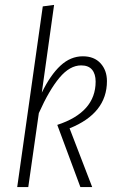

<svg xmlns="http://www.w3.org/2000/svg" viewBox="-20 -761 473 781"><path d="M150 -384Q185 -456 226 -494Q267 -532 317 -532Q363 -532 389 -503.5Q415 -475 415 -431Q415 -300 263 -239L355 0H307L213 -253Q369 -304 369 -429Q369 -460 354.5 -477.5Q340 -495 310 -495Q264 -495 222 -445Q180 -395 138 -301L95 0H50L154 -735L200 -741Z"/></svg>

Font: Fira Sans Extra Condensed ExtraLight
Style: Italic
Weight: 275
Width: 3
Italic angle: -8°
Designer: Carrois Corporate & Edenspiekermann AG
Foundry: Carrois Corporate GbR & Edenspiekermann AG
Version: Version 4.203